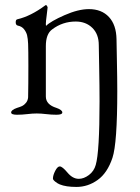

<svg xmlns="http://www.w3.org/2000/svg" viewBox="-20 -450 553 758"><path d="M161 -69Q161 -37 203 -24Q226 -16 226 -6Q226 3 203 3Q183 3 162.5 0.5Q142 -2 125 -2Q108 -2 87.5 0.5Q67 3 47 3Q24 3 24 -6Q24 -16 47 -24Q60 -28 67.5 -31.5Q75 -35 82.5 -44Q90 -53 91 -66Q92 -113 92 -191Q92 -249 91 -277Q90 -298 87 -310.5Q84 -323 75 -334.5Q66 -346 50 -349Q42 -351 42 -362Q42 -373 49 -374Q101 -386 159 -429Q160 -430 161 -430Q165 -430 168 -421Q168 -417 164.5 -391Q161 -365 161 -356Q161 -349 162 -348Q180 -366 234.5 -390Q289 -414 331 -414Q381 -414 410 -383Q439 -352 440 -295Q440 -284 441.5 -212Q443 -140 443 -90Q443 116 424 173Q404 233 365.5 260.5Q327 288 282 288Q240 288 216 278Q208 275 198.5 267.5Q189 260 189 255Q189 242 198 224.5Q207 207 216 207Q226 207 246.5 231.5Q267 256 291 256Q311 256 331 241Q351 226 358 201Q373 150 373 -50Q373 -108 371.5 -187Q370 -266 370 -272Q370 -315 344.5 -340Q319 -365 279 -365Q227 -365 186 -334Q161 -316 161 -268Z"/></svg>

Font: EB Garamond SC 12
Style: Regular
Weight: 400
Version: Version 0.016 ; ttfautohint (v0.97) -l 8 -r 50 -G 200 -x 0 -